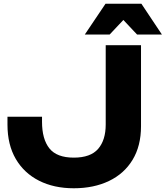

<svg xmlns="http://www.w3.org/2000/svg" viewBox="-20 -992 887 1028"><path d="M545 -972H737L847 -807H714L618 -909H663L567 -807H434ZM20 -367H205V-340Q205 -247 244.5 -197.5Q284 -148 375 -148Q465 -148 505.5 -195Q546 -242 546 -325V-750H735V-316Q735 -211 690 -136.5Q645 -62 563.5 -23Q482 16 375 16Q269 16 189 -24.5Q109 -65 64.5 -141Q20 -217 20 -325Z"/></svg>

Font: Unbounded SemiBold
Style: Regular
Weight: 600
Designer: Luke Prowse, Jean-Baptiste Morizot, Fátima Lázaro, Florian Runge
Foundry: NaN
Version: Version 1.700